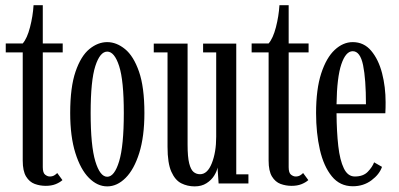

<svg xmlns="http://www.w3.org/2000/svg" viewBox="-20 -686 1491 718"><path d="M151 9Q129.5 9 109.8 1.8Q90 -5.5 77.5 -26Q65 -46.5 65 -85.5V-490H1.5V-523.5H65Q81.5 -542.5 92.2 -584Q103 -625.5 105.5 -666.5H140V-523.5H214.5V-490H140V-61Q140 -39.5 148.8 -32.8Q157.5 -26 166 -26Q176 -26 183 -30.2Q190 -34.5 194 -39L213.5 -12.5Q203.5 -3.5 187.8 2.8Q172 9 151 9Z M381 11Q344 11 312.5 -20.8Q281 -52.5 261.8 -114Q242.5 -175.5 242.5 -263.5Q242.5 -360 262.5 -418.2Q282.5 -476.5 314.2 -502.5Q346 -528.5 381 -528.5Q415.5 -528.5 447.5 -502.5Q479.5 -476.5 499.8 -418.2Q520 -360 520 -263.5Q520 -175.5 500.8 -114Q481.5 -52.5 449.8 -20.8Q418 11 381 11ZM381 -25Q408 -25 425.5 -82.8Q443 -140.5 443 -263.5Q443 -385 425.5 -439Q408 -493 381 -493Q354 -493 336.5 -439Q319 -385 319 -263.5Q319 -140.5 336.5 -82.8Q354 -25 381 -25Z M708 11Q681 11 658 -0.5Q635 -12 620.8 -43.8Q606.5 -75.5 606.5 -137V-490H555V-523H681.5V-145Q681.5 -99 687.5 -75.2Q693.5 -51.5 703.8 -43Q714 -34.5 728 -34.5Q756 -34.5 772.2 -75.8Q788.5 -117 788.5 -174.5V-490H739.5V-523H863.5V-34H909V0H797.5L793.5 -59.5Q791 -45.5 780.8 -29Q770.5 -12.5 752.2 -0.8Q734 11 708 11Z M1070.5 9Q1049 9 1029.2 1.8Q1009.5 -5.5 997 -26Q984.5 -46.5 984.5 -85.5V-490H921V-523.5H984.5Q1001 -542.5 1011.8 -584Q1022.5 -625.5 1025 -666.5H1059.5V-523.5H1134V-490H1059.5V-61Q1059.5 -39.5 1068.2 -32.8Q1077 -26 1085.5 -26Q1095.5 -26 1102.5 -30.2Q1109.5 -34.5 1113.5 -39L1133 -12.5Q1123 -3.5 1107.2 2.8Q1091.5 9 1070.5 9Z M1299.5 10.5Q1251 10.5 1220.8 -26.8Q1190.5 -64 1176.2 -126.2Q1162 -188.5 1162 -263Q1162 -352.5 1181.2 -411.5Q1200.5 -470.5 1231.8 -499.5Q1263 -528.5 1299 -528.5Q1341 -528.5 1368.2 -496Q1395.5 -463.5 1408.8 -412.2Q1422 -361 1422 -303.5Q1422 -293 1421.8 -282.8Q1421.5 -272.5 1421 -262.5H1238.5Q1239 -193.5 1245 -140.2Q1251 -87 1265.8 -56.5Q1280.5 -26 1307 -26Q1338.5 -26 1355.5 -43.8Q1372.5 -61.5 1379 -79L1408.5 -62Q1399 -34 1369.2 -11.8Q1339.5 10.5 1299.5 10.5ZM1299 -494.5Q1273 -494.5 1256.5 -445.8Q1240 -397 1238.5 -296H1348.5Q1348.5 -390 1337.8 -442.2Q1327 -494.5 1299 -494.5Z"/></svg>

Font: Imbue 10pt
Style: Regular
Weight: 400
Designer: Tyler Finck
Foundry: Etcetera Type Company
Version: Version 1.102; ttfautohint (v1.8.3)